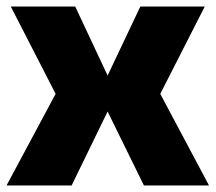

<svg xmlns="http://www.w3.org/2000/svg" viewBox="-21 -532 659 587"><path d="M149 -245 12 -512H209L308 -301L408 -512H605L469 -245L618 35H419L308 -191L198 35H-1Z"/></svg>

Font: Lalezar
Style: Bold
Weight: 700
Designer: Borna Izadpanah
Foundry: Borna Izadpanah
Version: Version 1.003;January 24, 2021;FontCreator 13.0.0.2683 64-bi